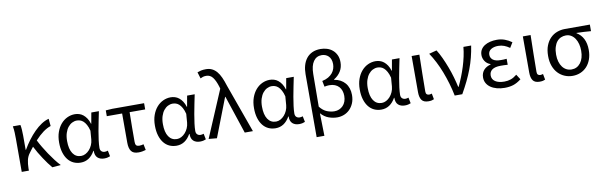

<svg xmlns="http://www.w3.org/2000/svg" viewBox="-58 -1428 7066 2246"><g transform="rotate(-10 3475.0 -305.0)"><path d="M454 9Q432 -16 408.5 -48.5Q385 -81 361 -117Q337 -153 314.5 -191Q292 -229 273 -267Q260 -251 247.5 -234.5Q235 -218 222 -200Q197 -167 187.5 -124.5Q178 -82 177 -28V0H92V-394Q92 -427 90.5 -467Q89 -507 82 -543H172Q177 -521 179.5 -486.5Q182 -452 182 -416V-246H186Q218 -302 256.5 -353.5Q295 -405 336.5 -446.5Q378 -488 422 -517Q466 -546 510 -557L518 -470Q430 -442 329 -332Q349 -292 375.5 -247.5Q402 -203 431.5 -159Q461 -115 492.5 -74Q524 -33 555 0Z M792 13Q745 13 706.5 -5Q668 -23 640.5 -58Q613 -93 597.5 -144Q582 -195 582 -262Q582 -332 601.5 -386.5Q621 -441 654 -479Q687 -517 730 -537Q773 -557 820 -557Q845 -557 870.5 -549.5Q896 -542 918 -524.5Q940 -507 958 -480Q976 -453 988 -414H991L1014 -543H1104Q1093 -489 1081 -430Q1069 -371 1059 -314.5Q1049 -258 1042.5 -207Q1036 -156 1036 -119Q1036 -91 1051.5 -77Q1067 -63 1090 -63Q1108 -63 1127 -70L1141 -1Q1129 4 1112 8.5Q1095 13 1071 13Q1022 13 992.5 -13.5Q963 -40 964 -97H960Q898 13 792 13ZM810 -63Q837 -63 862.5 -76.5Q888 -90 908.5 -113Q929 -136 942.5 -166.5Q956 -197 959 -232L967 -335Q956 -379 940 -407.5Q924 -436 906 -452Q888 -468 868.5 -474Q849 -480 830 -480Q801 -480 773.5 -466Q746 -452 724.5 -425Q703 -398 690 -357.5Q677 -317 677 -263Q677 -167 712 -115Q747 -63 810 -63Z M1478 13Q1416 13 1391.5 -21.5Q1367 -56 1367 -122V-469H1185V-538L1263 -543H1641V-469H1456Q1454 -376 1453.5 -287.5Q1453 -199 1453 -116Q1453 -87 1464 -75Q1475 -63 1498 -63Q1512 -63 1524.5 -65Q1537 -67 1551 -71L1565 -1Q1548 4 1526 8.5Q1504 13 1478 13Z M1930 13Q1883 13 1844.5 -5Q1806 -23 1778.5 -58Q1751 -93 1735.5 -144Q1720 -195 1720 -262Q1720 -332 1739.5 -386.5Q1759 -441 1792 -479Q1825 -517 1868 -537Q1911 -557 1958 -557Q1983 -557 2008.5 -549.5Q2034 -542 2056 -524.5Q2078 -507 2096 -480Q2114 -453 2126 -414H2129L2152 -543H2242Q2231 -489 2219 -430Q2207 -371 2197 -314.5Q2187 -258 2180.5 -207Q2174 -156 2174 -119Q2174 -91 2189.5 -77Q2205 -63 2228 -63Q2246 -63 2265 -70L2279 -1Q2267 4 2250 8.5Q2233 13 2209 13Q2160 13 2130.5 -13.5Q2101 -40 2102 -97H2098Q2036 13 1930 13ZM1948 -63Q1975 -63 2000.5 -76.5Q2026 -90 2046.5 -113Q2067 -136 2080.5 -166.5Q2094 -197 2097 -232L2105 -335Q2094 -379 2078 -407.5Q2062 -436 2044 -452Q2026 -468 2006.5 -474Q1987 -480 1968 -480Q1939 -480 1911.5 -466Q1884 -452 1862.5 -425Q1841 -398 1828 -357.5Q1815 -317 1815 -263Q1815 -167 1850 -115Q1885 -63 1948 -63Z M2312 0 2548 -556 2542 -578Q2519 -654 2489 -693Q2459 -732 2412 -732Q2389 -732 2373 -727Q2357 -722 2342 -714L2319 -790Q2339 -798 2362.5 -803.5Q2386 -809 2422 -809Q2462 -809 2493 -794Q2524 -779 2549 -750Q2574 -721 2594 -676.5Q2614 -632 2632 -574L2838 0H2741L2591 -451H2587L2409 9Z M3107 13Q3060 13 3021.5 -5Q2983 -23 2955.5 -58Q2928 -93 2912.5 -144Q2897 -195 2897 -262Q2897 -332 2916.5 -386.5Q2936 -441 2969 -479Q3002 -517 3045 -537Q3088 -557 3135 -557Q3160 -557 3185.5 -549.5Q3211 -542 3233 -524.5Q3255 -507 3273 -480Q3291 -453 3303 -414H3306L3329 -543H3419Q3408 -489 3396 -430Q3384 -371 3374 -314.5Q3364 -258 3357.5 -207Q3351 -156 3351 -119Q3351 -91 3366.5 -77Q3382 -63 3405 -63Q3423 -63 3442 -70L3456 -1Q3444 4 3427 8.5Q3410 13 3386 13Q3337 13 3307.5 -13.5Q3278 -40 3279 -97H3275Q3213 13 3107 13ZM3125 -63Q3152 -63 3177.5 -76.5Q3203 -90 3223.5 -113Q3244 -136 3257.5 -166.5Q3271 -197 3274 -232L3282 -335Q3271 -379 3255 -407.5Q3239 -436 3221 -452Q3203 -468 3183.5 -474Q3164 -480 3145 -480Q3116 -480 3088.5 -466Q3061 -452 3039.5 -425Q3018 -398 3005 -357.5Q2992 -317 2992 -263Q2992 -167 3027 -115Q3062 -63 3125 -63Z M3560 -549Q3560 -605 3573.5 -652.5Q3587 -700 3614.5 -735Q3642 -770 3684 -789.5Q3726 -809 3783 -809Q3822 -809 3859 -797.5Q3896 -786 3924.5 -762Q3953 -738 3970 -702Q3987 -666 3987 -617Q3987 -556 3958.5 -509.5Q3930 -463 3878 -431V-426Q3918 -420 3950.5 -402.5Q3983 -385 4006 -358Q4029 -331 4041 -295Q4053 -259 4053 -216Q4053 -161 4035 -118.5Q4017 -76 3987.5 -46.5Q3958 -17 3919.5 -2Q3881 13 3840 13Q3789 13 3738.5 -5Q3688 -23 3646 -70Q3648 -1 3649 64.5Q3650 130 3652 199H3560ZM3819 -63Q3849 -63 3875 -74Q3901 -85 3920.5 -105Q3940 -125 3951 -154.5Q3962 -184 3962 -221Q3962 -254 3952.5 -282Q3943 -310 3924 -330.5Q3905 -351 3876.5 -362.5Q3848 -374 3809 -374Q3795 -374 3781 -372Q3767 -370 3753 -367L3739 -437Q3782 -446 3812.5 -464Q3843 -482 3862 -505.5Q3881 -529 3889.5 -556Q3898 -583 3898 -610Q3898 -641 3889 -665Q3880 -689 3864 -704.5Q3848 -720 3827.5 -728Q3807 -736 3784 -736Q3721 -736 3685.5 -685Q3650 -634 3649 -536Q3646 -342 3646 -148Q3686 -98 3731 -80.5Q3776 -63 3819 -63Z M4363 13Q4316 13 4277.5 -5Q4239 -23 4211.5 -58Q4184 -93 4168.5 -144Q4153 -195 4153 -262Q4153 -332 4172.5 -386.5Q4192 -441 4225 -479Q4258 -517 4301 -537Q4344 -557 4391 -557Q4416 -557 4441.5 -549.5Q4467 -542 4489 -524.5Q4511 -507 4529 -480Q4547 -453 4559 -414H4562L4585 -543H4675Q4664 -489 4652 -430Q4640 -371 4630 -314.5Q4620 -258 4613.5 -207Q4607 -156 4607 -119Q4607 -91 4622.5 -77Q4638 -63 4661 -63Q4679 -63 4698 -70L4712 -1Q4700 4 4683 8.5Q4666 13 4642 13Q4593 13 4563.5 -13.5Q4534 -40 4535 -97H4531Q4469 13 4363 13ZM4381 -63Q4408 -63 4433.5 -76.5Q4459 -90 4479.5 -113Q4500 -136 4513.5 -166.5Q4527 -197 4530 -232L4538 -335Q4527 -379 4511 -407.5Q4495 -436 4477 -452Q4459 -468 4439.5 -474Q4420 -480 4401 -480Q4372 -480 4344.5 -466Q4317 -452 4295.5 -425Q4274 -398 4261 -357.5Q4248 -317 4248 -263Q4248 -167 4283 -115Q4318 -63 4381 -63Z M4922 13Q4865 13 4842 -19.5Q4819 -52 4819 -113V-543H4911Q4909 -432 4906.5 -318.5Q4904 -205 4904 -106Q4904 -83 4914.5 -73Q4925 -63 4942 -63Q4957 -63 4975 -69L4988 0Q4976 6 4960.5 9.5Q4945 13 4922 13Z M5235 0Q5220 -75 5198.5 -148Q5177 -221 5150.5 -289.5Q5124 -358 5092.5 -419.5Q5061 -481 5026 -533L5117 -557Q5145 -513 5171.5 -455.5Q5198 -398 5221.5 -336Q5245 -274 5263 -211Q5281 -148 5293 -93H5298Q5323 -145 5345.5 -201.5Q5368 -258 5386 -315.5Q5404 -373 5416.5 -430.5Q5429 -488 5434 -543H5526Q5515 -472 5498 -405Q5481 -338 5456 -272Q5431 -206 5398.5 -139Q5366 -72 5325 0H5235Z M5828 13Q5778 13 5735.5 1.5Q5693 -10 5662.5 -31Q5632 -52 5615 -82Q5598 -112 5598 -150Q5598 -179 5607 -201.5Q5616 -224 5631.5 -240.5Q5647 -257 5667.5 -268Q5688 -279 5711 -285V-290Q5669 -305 5647 -339Q5625 -373 5625 -411Q5625 -448 5641.5 -475.5Q5658 -503 5686.5 -521Q5715 -539 5752.5 -548Q5790 -557 5832 -557Q5882 -557 5926 -541Q5970 -525 6008 -497L5971 -436Q5939 -459 5906 -471.5Q5873 -484 5835 -484Q5784 -484 5750 -462.5Q5716 -441 5716 -399Q5716 -362 5745.5 -338.5Q5775 -315 5841 -315Q5857 -315 5872.5 -315.5Q5888 -316 5908 -318V-247Q5885 -249 5864.5 -249.5Q5844 -250 5824 -250Q5757 -250 5723.5 -226Q5690 -202 5690 -157Q5690 -112 5728.5 -86Q5767 -60 5837 -60Q5877 -60 5912.5 -72Q5948 -84 5986 -115L6025 -54Q5976 -16 5930.5 -1.5Q5885 13 5828 13Z M6243 13Q6186 13 6163 -19.5Q6140 -52 6140 -113V-543H6232Q6230 -432 6227.5 -318.5Q6225 -205 6225 -106Q6225 -83 6235.5 -73Q6246 -63 6263 -63Q6278 -63 6296 -69L6309 0Q6297 6 6281.5 9.5Q6266 13 6243 13Z M6635 13Q6586 13 6541.5 -5.5Q6497 -24 6463.5 -59Q6430 -94 6410.5 -146Q6391 -198 6391 -265Q6391 -337 6411.5 -389Q6432 -441 6466.5 -475.5Q6501 -510 6546 -526.5Q6591 -543 6639 -543H6936V-465Q6890 -469 6850 -471Q6810 -473 6765 -474V-470Q6816 -441 6844 -386.5Q6872 -332 6872 -254Q6872 -191 6853.5 -141Q6835 -91 6803 -57Q6771 -23 6728 -5Q6685 13 6635 13ZM6636 -63Q6701 -63 6742 -116Q6783 -169 6783 -261Q6783 -302 6773.5 -339Q6764 -376 6745.5 -404.5Q6727 -433 6699.5 -450Q6672 -467 6637 -467Q6605 -467 6577 -454.5Q6549 -442 6529 -417Q6509 -392 6497.5 -354Q6486 -316 6486 -265Q6486 -218 6497 -181Q6508 -144 6528 -117.5Q6548 -91 6575.5 -77Q6603 -63 6636 -63Z"/></g></svg>

Font: SpoqaHanSans-Regular
Style: Regular
Weight: 400
Designer: [Spoqa Han Sans] Dong-huui Kim \uAE40 \uB3D9 \uD718  Younghwa Kang \uAC15 \uC601 \uD654  [Noto Sans] Ryoko NISHIZUKA \u8
Foundry: Spoqa (http://www.spoqa-han-sans.com)
Version: Version 2.000